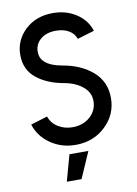

<svg xmlns="http://www.w3.org/2000/svg" viewBox="-98 -775 739 1039"><g transform="rotate(-10 271.5 -256.0)"><path d="M183 200H264L327 56H223ZM266 -712Q175 -712 115 -657Q85 -629 69.5 -594.5Q54 -560 54 -519Q54 -438 112 -391Q170 -344 262 -328Q324 -317 363 -284Q401 -252 401 -206Q401 -154 362 -119Q323 -85 266 -85Q221 -85 186 -107Q152 -128 139 -166L47 -138Q68 -71 129 -29Q189 12 266 12Q364 12 430 -51Q497 -114 497 -206Q497 -294 434 -350Q370 -406 271 -423Q203 -435 174 -463Q150 -485 150 -519Q150 -562 183 -589Q214 -615 266 -615Q309 -615 337 -598Q365 -582 376 -551L469 -579Q450 -640 394 -676Q340 -712 266 -712Z"/></g></svg>

Font: Unageo
Style: Medium
Weight: 500
Designer: Richard Sepsi
Foundry: Richard Sepsi
Version: Version 2.000